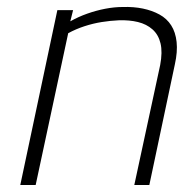

<svg xmlns="http://www.w3.org/2000/svg" viewBox="-20 -529 526 549"><path d="M438 -343 364 0H407L480 -345Q488 -381 485 -409Q482 -437 469.5 -456.5Q457 -476 436 -487.5Q415 -499 388.5 -504.5Q362 -510 331 -509Q307 -509 281 -504Q255 -499 229.5 -490Q204 -481 181 -468L189 -500H144L38 0H82L175 -434Q197 -446 221.5 -454Q246 -462 271 -466Q296 -470 320 -471Q350 -472 374.5 -466Q399 -460 416 -445Q433 -430 439 -405Q445 -380 438 -343Z"/></svg>

Font: Advent Pro Light
Style: Italic
Weight: 300
Italic angle: -12°
Version: Version 3.000